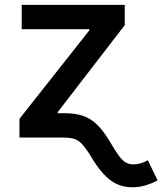

<svg xmlns="http://www.w3.org/2000/svg" viewBox="-20 -566 668 790"><path d="M60.1 0V-77.1L347.7 -441.4V-445.8H69.3V-545.9H493.2V-462.4L217.3 -104.5V0ZM525.4 204.6Q489.7 204.6 460.4 191.2Q431.2 177.7 404.3 147.9Q377.4 118.2 349.1 69.3Q329.6 39.1 315.2 24.4Q300.8 9.8 283.4 4.9Q266.1 0 237.3 0H181.6V-100.1H247.1Q291 -100.1 323 -88.9Q355 -77.6 381.1 -51.5Q407.2 -25.4 434.1 20Q455.1 56.2 470 75.9Q484.9 95.7 498.3 103Q511.7 110.4 527.8 110.4Q543.5 110.4 558.1 106.2Q572.8 102.1 588.4 93.3L628.4 176.3Q604 189.5 577.6 197Q551.3 204.6 525.4 204.6Z"/></svg>

Font: Inter Cardless
Style: Medium
Weight: 500
Designer: Rasmus Andersson
Foundry: rsms
Version: Version 4.001;git-9221beed3